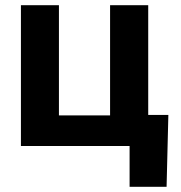

<svg xmlns="http://www.w3.org/2000/svg" viewBox="-20 -559 692 735"><path d="M60.1 0V-539.1H205.6V-117.2H401.4V-539.1H547.4V0ZM476.1 156.2V0H434.1V-119.1H624.5L617.7 156.2Z"/></svg>

Font: Inter 18pt
Style: Bold
Weight: 700
Designer: Rasmus Andersson
Foundry: rsms
Version: Version 4.001;git-66647c0bb